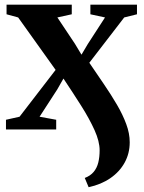

<svg xmlns="http://www.w3.org/2000/svg" viewBox="-20 -553 614 820"><path d="M358.5 246.5 342 207Q366 198 380 181.2Q394 164.5 399.8 141Q405.5 117.5 405.5 89Q405.5 51 383.8 2.8Q362 -45.5 326.8 -101.2Q291.5 -157 251 -217.5L224.5 -171L149 -54.5L220 -41.5V0H5.5V-41.5L63.5 -54.5L217.5 -254.5L57.5 -478.5L8 -492V-533H286.5V-492L225 -478.5L300 -366L328 -319.5L355 -365L428.5 -478.5L366 -492V-533H565V-492L510.5 -478.5L361.5 -285Q393 -238.5 423.8 -193.5Q454.5 -148.5 479.5 -105.8Q504.5 -63 519.2 -23Q534 17 534 54.5Q534 102 512.5 141.2Q491 180.5 451.5 207.8Q412 235 358.5 246.5Z"/></svg>

Font: Merriweather 72pt
Style: Bold
Weight: 700
Version: Version 2.100